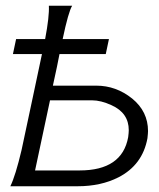

<svg xmlns="http://www.w3.org/2000/svg" viewBox="-20 -647 552 668"><path d="M493 -166Q476 -73 392 -30Q331 1 250 1H16Q34 -36 55 -125L94 -308L126 -459H25L36 -511H137Q152 -590 150 -627H231Q218 -606 198 -511H359L348 -459H187Q181 -426 164 -349H315Q384 -349 440 -304Q495 -259 495 -191Q495 -184 493 -166ZM426 -170Q428 -186 428 -194Q428 -254 368 -281Q331 -298 300 -298H154L102 -54H257Q405 -54 426 -170Z"/></svg>

Font: GFS Neohellenic Rg
Style: Italic
Weight: 400
Italic angle: -12°
Designer: Takis Katsoulidis and George D. Matthiopoulos
Foundry: Takis Katsoulidis and George D. Matthiopoulos
Version: Version 1.0